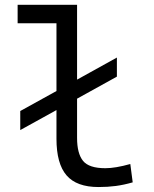

<svg xmlns="http://www.w3.org/2000/svg" viewBox="-20 -752 626 782"><path d="M62.5 -222.2V-299.8L210 -381.3V-657.2H51.8V-732.4H293.9V-427.7L456.1 -517.6V-439.9L293.9 -350.1V-190.4Q293.9 -127 318.1 -96.9Q342.3 -66.9 409.2 -66.9Q449.7 -66.9 510.7 -84L520.5 -9.3Q484.9 1 451.9 5.4Q418.9 9.8 381.3 9.8Q292 9.8 251 -37.8Q210 -85.4 210 -187V-303.7Z"/></svg>

Font: Cascadia Mono NF SemiLight
Style: Regular
Weight: 350
Monospace: yes
Designer: Aaron Bell
Foundry: Saja Typeworks
Version: Version 2404.023; ttfautohint (v1.8.4)